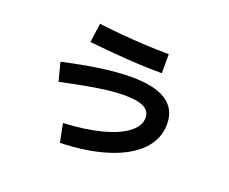

<svg xmlns="http://www.w3.org/2000/svg" viewBox="-110 -792 1220 1022"><g transform="rotate(20 500.0 -281.5)"><path d="M291 -52Q414 -58 504.5 -81.5Q595 -105 645 -143Q695 -181 695 -228Q695 -266 659.5 -284.5Q624 -303 547 -303Q508 -303 460 -297.5Q412 -292 347.5 -280.5Q283 -269 194 -250L167 -354Q283 -380 379.5 -393.5Q476 -407 550 -407Q683 -407 748.5 -364Q814 -321 814 -235Q814 -151 753.5 -88Q693 -25 580.5 11.5Q468 48 312 53ZM695 -481Q639 -481 569.5 -484Q500 -487 426 -493.5Q352 -500 281 -507L296 -616Q355 -608 424.5 -602Q494 -596 564 -592.5Q634 -589 695 -589Z"/></g></svg>

Font: M PLUS 1 Code SemiBold
Style: Regular
Weight: 600
Designer: Coji Morishita
Foundry: UNDERFOREST DESIGN
Version: Version 1.005